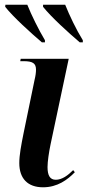

<svg xmlns="http://www.w3.org/2000/svg" viewBox="-20 -786 372 816"><path d="M158 -606H171V-615C144 -660 113 -723 96 -766H3L2 -757C36 -714 111 -646 158 -606ZM319 -606H332V-615C304 -660 275 -721 257 -766H163V-757C198 -713 272 -646 319 -606ZM163 10C224 10 267 -22 298 -54L291 -63C269 -41 244 -22 217 -22C192 -22 182 -41 182 -76C182 -99 188 -140 195 -173L272 -536H68L66 -526H80C119 -526 133 -517 133 -490C133 -478 131 -463 127 -447L80 -219C70 -169 62 -127 62 -93C62 -27 98 10 163 10Z"/></svg>

Font: Noto Serif Display SemiCondensed SemiBold
Style: Italic
Weight: 600
Width: 4
Italic angle: -12°
Designer: Monotype Design Team
Foundry: Monotype Imaging Inc.
Version: Version 2.009